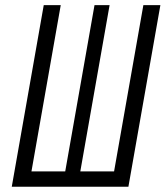

<svg xmlns="http://www.w3.org/2000/svg" viewBox="-20 -713 632 733"><path d="M24.9 0H470.2L592.3 -693.4H527.3L415.5 -58.6H286.6L398.4 -693.4H340.8L229 -58.6H100.1L211.9 -693.4H147Z"/></svg>

Font: Cascadia Mono PL Light
Style: Italic
Weight: 300
Italic angle: -10°
Monospace: yes
Designer: Aaron Bell
Foundry: Saja Typeworks
Version: Version 2404.023